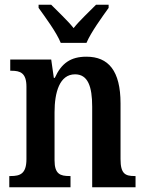

<svg xmlns="http://www.w3.org/2000/svg" viewBox="-20 -786 612 806"><path d="M235 -606H343C362 -651 409 -715 436 -753V-766H383C356 -738 315 -701 289 -668C263 -701 222 -738 195 -766H142V-753C169 -715 217 -651 235 -606ZM19 0H276V-47H272C233 -47 209 -55 209 -113V-315C209 -398 230 -474 295 -474C349 -474 367 -423 367 -338V0H549V-47H545C506 -47 486 -56 486 -118V-352C486 -489 435 -548 343 -548C277 -548 238 -521 210 -459H206L195 -536H23V-489H28C65 -489 91 -480 91 -422V-118C91 -56 64 -47 25 -47H19Z"/></svg>

Font: Noto Serif Georgian Condensed SemiBold
Style: Regular
Weight: 600
Width: 3
Designer: Monotype Design Team, Akaki Razmadze
Foundry: Google LLC
Version: Version 2.003